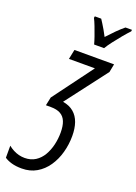

<svg xmlns="http://www.w3.org/2000/svg" viewBox="-259 -838 816 1150"><g transform="rotate(20 149.0 -263.0)"><path d="M35.6 240.2Q-1.5 240.2 -28.8 232.4Q-56.2 224.6 -74.7 211.9V135.3Q-59.6 147.5 -42.5 156.5Q-25.4 165.5 -6.8 170.2Q11.7 174.8 30.3 174.8Q69.8 174.8 98.6 156.2Q127.4 137.7 145.8 106.2Q164.1 74.7 173.1 36.4Q182.1 -2 182.1 -41.5Q182.1 -84 171.1 -111.3Q160.2 -138.7 136.5 -152.1Q112.8 -165.5 75.2 -165.5H43L54.2 -218.8L243.2 -473.6H77.6L90.3 -535.2H342.8L332.5 -482.9L132.3 -220.2Q175.3 -212.9 202.1 -189.9Q229 -167 241.7 -130.6Q254.4 -94.2 254.4 -45.9Q254.4 8.3 240.2 59.6Q226.1 110.8 198.2 151.6Q170.4 192.4 129.6 216.3Q88.9 240.2 35.6 240.2ZM189.9 -606Q185.5 -623.5 175.5 -652.6Q165.5 -681.6 154.3 -710.4Q143.1 -739.3 134.3 -755.9L136.2 -766.1H176.8Q183.6 -755.9 192.6 -741.5Q201.7 -727.1 212.2 -709Q222.7 -690.9 233.4 -669.9Q259.8 -698.7 284.4 -723.4Q309.1 -748 331.5 -766.1H373L371.6 -755.9Q355.5 -739.3 332 -711.2Q308.6 -683.1 286.6 -654.3Q264.6 -625.5 253.4 -606Z"/></g></svg>

Font: Open Sans Condensed
Style: Italic
Weight: 400
Width: 3
Italic angle: -12°
Designer: Monotype Design Team
Foundry: Monotype Imaging Inc.
Version: Version 3.000